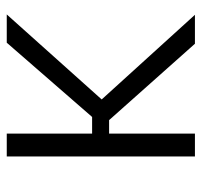

<svg xmlns="http://www.w3.org/2000/svg" viewBox="-34 -552 586 557"><g transform="rotate(-90 258.5 -273.0)"><path d="M149.9 -545.9V-298.3H198.2L413.6 -545.9H495.6L249 -270.5L494.6 0H410.6L189 -249H149.9V0H83.5V-545.9Z"/></g></svg>

Font: Inter Light
Style: Regular
Weight: 300
Designer: Rasmus Andersson
Foundry: rsms
Version: Version 4.000;git-a52131595